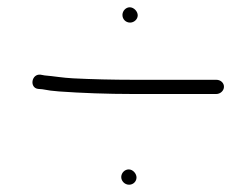

<svg xmlns="http://www.w3.org/2000/svg" viewBox="-20 -577 666 527"><path d="M312.8 -92C312.2 -80.7 322 -70 334.2 -70C345.2 -70 354.1 -78.1 354.7 -89C355.2 -100.1 344.9 -112 333.4 -112C322.4 -112 313.4 -102.8 312.8 -92ZM316.1 -537C315.5 -524.8 324.8 -515 337 -515C347.6 -515 357.4 -523.4 358 -534C358.6 -545.3 347.5 -557 336.2 -557C325.6 -557 316.7 -547.6 316.1 -537ZM575.8 -358H345.8C290.8 -358 230.9 -359.4 180.5 -362C151.1 -363.5 128.8 -367.8 102.4 -370L91.5 -372C66.1 -375.2 60.2 -336 84.5 -333L96.4 -332C113.1 -328.9 123.4 -327.3 142.1 -326C203.6 -321.6 274.6 -319 343.7 -319H573.7C584.3 -319 594.2 -327.4 594.7 -338C595.3 -348.6 586.3 -358 573.7 -358Z"/></svg>

Font: Just Breathe
Style: Obl1
Weight: 400
Foundry: Cannot Into Space Fonts
Version: Version 0.72